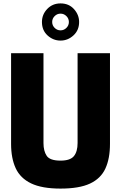

<svg xmlns="http://www.w3.org/2000/svg" viewBox="-20 -1092 710 1126"><path d="M335 -854Q292 -854 259 -884Q226 -914 226 -963Q226 -1007 257 -1039.5Q288 -1072 335 -1072Q384 -1072 414 -1038.5Q444 -1005 444 -963Q444 -915 411 -884.5Q378 -854 335 -854ZM335 -914Q355 -914 369.5 -928.5Q384 -943 384 -963Q384 -983 369.5 -997.5Q355 -1012 335 -1012Q315 -1012 300.5 -997.5Q286 -983 286 -963Q286 -943 300.5 -928.5Q315 -914 335 -914ZM335 14Q226 14 162.5 -16.5Q99 -47 72 -105.5Q45 -164 45 -248V-780H235V-253Q235 -206 254 -178Q273 -150 335 -150Q392 -150 413.5 -176.5Q435 -203 435 -253V-780H625V-248Q625 -162 598 -103.5Q571 -45 508 -15.5Q445 14 335 14Z"/></svg>

Font: Tanohe Sans ExtraBold
Style: Regular
Weight: 800
Designer: Village Type and Design LLC & Cristiano Sobral
Foundry: Cooper Hewitt Smithsonian Design Museum
Version: Version 1.00;September 29, 2021;FontCreator 13.0.0.2655 64-b